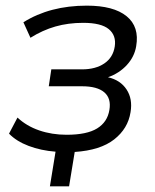

<svg xmlns="http://www.w3.org/2000/svg" viewBox="-20 -531 548 681"><path d="M157 130 177 7Q125 3 81.5 -13.5Q38 -30 12 -57L42 -114Q74 -84 119 -68.5Q164 -53 216 -53Q288 -53 324.5 -75.5Q361 -98 368 -141Q375 -182 350 -203.5Q325 -225 271 -225H153L162 -285H271Q319 -285 350 -306Q381 -327 387 -366Q393 -405 366 -427.5Q339 -450 275 -450Q222 -450 176.5 -437Q131 -424 88 -397L63 -452Q157 -511 288 -511Q383 -511 429 -473.5Q475 -436 463 -367Q457 -330 430 -300.5Q403 -271 363 -257Q407 -247 429 -213.5Q451 -180 443 -133Q434 -75 385 -36.5Q336 2 245 8L225 130Z"/></svg>

Font: Mulish
Style: Italic
Weight: 400
Italic angle: -9°
Designer: Vernon Adams
Foundry: Vernon Adams
Version: Version 3.603; ttfautohint (v1.8.3)